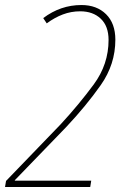

<svg xmlns="http://www.w3.org/2000/svg" viewBox="-33 -744 500 764"><path d="M-13 0H326L330 -25H26V-27L230 -238Q310 -323 368 -405.5Q426 -488 426 -586Q426 -651 389 -687.5Q352 -724 291 -724Q208 -724 139 -672L153 -651Q184 -674 217 -686.5Q250 -699 286 -699Q337 -699 368 -669.5Q399 -640 399 -585Q399 -488 340 -408Q281 -328 208 -249L-9 -24Z"/></svg>

Font: Noto Sans UI SemiCondensed Thin
Style: Italic
Weight: 250
Width: 4
Italic angle: -12°
Designer: Monotype Design Team
Foundry: Monotype Imaging Inc.
Version: Version 1.901